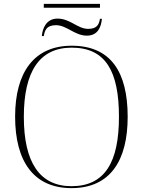

<svg xmlns="http://www.w3.org/2000/svg" viewBox="-20 -961 738 991"><path d="M206 -921H496V-941H206ZM196 -775H206C211 -802 218 -831 269 -831C324 -831 366 -777 428 -777C485 -777 502 -821 506 -864H496C491 -837 483 -812 435 -812C380 -812 343 -865 277 -865C218 -865 199 -813 196 -775ZM349 10C551 10 639 -135 639 -358C639 -588 553 -725 350 -725C157 -725 58 -589 58 -359C58 -128 154 10 349 10ZM349 0C184 0 103 -124 103 -358C103 -592 184 -715 350 -715C526 -715 594 -592 594 -358C594 -125 522 0 349 0Z"/></svg>

Font: Noto Serif Display ExtraLight
Style: Regular
Weight: 200
Designer: Monotype Design Team
Foundry: Monotype Imaging Inc.
Version: Version 2.009